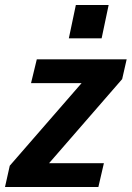

<svg xmlns="http://www.w3.org/2000/svg" viewBox="-38 -747 526 767"><path d="M-18 0 1 -85 288 -415H86L109 -510H468L450 -431L158 -95H377L355 0ZM237 -594 265 -727H396L368 -594Z"/></svg>

Font: Instrument Sans SemiCondensed SemiBold Italic
Style: Regular
Weight: 600
Width: 4
Italic angle: -13°
Designer: Rodrigo Fuenzalida
Foundry: fragTYPE
Version: Version 1.000; ttfautohint (v1.8.4.7-5d5b);gftools[0.9.28]